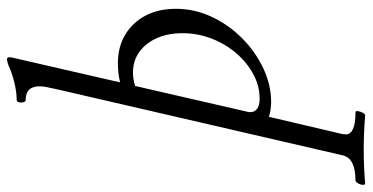

<svg xmlns="http://www.w3.org/2000/svg" viewBox="-342 -494 1038 535"><g transform="rotate(-90 176.5 -226.0)"><path d="M-67 273Q-71 273 -70.5 266Q-70 259 -66 252.5Q-62 246 -58 246Q-27 246 -9.5 237Q8 228 12 209L196 -587Q200 -604 202 -615.5Q204 -627 204 -634Q204 -673 166 -673Q161 -673 159.5 -679.5Q158 -686 159.5 -692Q161 -698 166 -698Q188 -698 214.5 -704.5Q241 -711 263 -721Q268 -723 273 -724Q278 -725 279 -725Q285 -725 285 -719Q285 -716 284.5 -713Q284 -710 283 -706L215 -410Q228 -413 241.5 -414.5Q255 -416 268 -416Q314 -416 348 -395.5Q382 -375 401 -339Q420 -303 420 -254Q420 -203 398 -155.5Q376 -108 338.5 -70.5Q301 -33 254.5 -11Q208 11 160 11Q150 11 140 9.5Q130 8 119 5L72 205Q71 209 70.5 212.5Q70 216 70 219Q70 232 85 239Q100 246 131 246Q136 246 135 252.5Q134 259 130.5 266Q127 273 122 273Q99 271 75 270Q51 269 28 269Q4 269 -20 270Q-44 271 -67 273ZM169 -21Q205 -21 237.5 -38.5Q270 -56 296 -86Q322 -116 337 -155Q352 -194 352 -236Q352 -277 338 -308Q324 -339 299.5 -356.5Q275 -374 242 -374Q233 -374 224 -372.5Q215 -371 205 -368L134 -59Q133 -56 132.5 -53.5Q132 -51 132 -47Q132 -35 141.5 -28Q151 -21 169 -21Z"/></g></svg>

Font: Junicode VF
Style: Italic
Weight: 400
Italic angle: -11°
Designer: Peter S. Baker
Version: Version 2.209